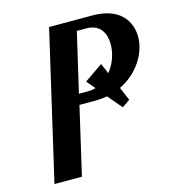

<svg xmlns="http://www.w3.org/2000/svg" viewBox="-105 -789 799 878"><g transform="rotate(-15 294.5 -350.0)"><path d="M340 -375C329 -372 317 -370 305 -370H260L325 -650H370C437 -650 459 -601 459 -551C459 -509 443 -461 414 -426L393 -475L306 -415ZM381 -325 438 -258 475 -284 448 -347C540 -391 589 -479 589 -551C589 -623 545 -700 412 -700H207L45 0H175L249 -320H324C344 -320 363 -322 381 -325Z"/></g></svg>

Font: Pfennig
Style: BoldItalic
Weight: 700
Italic angle: -13°
Version: Version 20100423